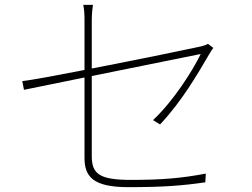

<svg xmlns="http://www.w3.org/2000/svg" viewBox="-20 -776 1040 793"><path d="M861 -578 839 -595C833 -591 819 -586 804 -583C768 -575 551 -530 359 -493V-687C359 -711 360 -728 364 -756H324C329 -728 329 -713 329 -687V-487C216 -465 115 -446 72 -441L79 -405L329 -456V-124C329 -46 365 -3 510 -3C652 -3 732 -9 828 -23L830 -59C730 -40 649 -33 522 -33C393 -33 359 -56 359 -131V-462L809 -553C777 -486 696 -358 612 -280L641 -262C730 -356 796 -470 844 -552C849 -560 855 -571 861 -578Z"/></svg>

Font: Noto Sans CJK HK Thin
Style: Regular
Weight: 100
Designer: Ryoko NISHIZUKA 西塚涼子 (kana, bopomofo & ideographs); Paul D. Hunt (Latin, Greek & Cyrillic); Sandoll Communications 산돌커뮤니
Foundry: Adobe
Version: Version 2.004;hotconv 1.0.118;makeotfexe 2.5.65603